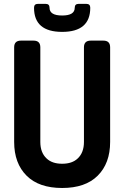

<svg xmlns="http://www.w3.org/2000/svg" viewBox="-20 -937 626 967"><path d="M170.9 -917.5H210Q229.5 -917.5 229.5 -897.9Q229.5 -858.9 293 -858.9Q356.4 -858.9 356.4 -897.9Q356.4 -917.5 376 -917.5H415Q434.6 -917.5 434.6 -897.9Q434.6 -776.4 293 -776.4Q151.4 -776.4 151.4 -897.9Q151.4 -917.5 170.9 -917.5ZM114.3 -51.8Q51.3 -114.3 51.3 -222.2V-698.7Q51.3 -732.4 85.4 -732.4H148.9Q183.1 -732.4 183.1 -698.7V-222.2Q183.1 -168.5 214.4 -139.2Q242.2 -112.3 293 -112.3Q343.8 -112.3 371.6 -139.2Q402.8 -168.5 402.8 -222.2V-698.7Q402.8 -732.4 437 -732.4H500.5Q534.7 -732.4 534.7 -698.7V-222.2Q534.7 -114.3 471.7 -51.8Q409.7 9.8 293 9.8Q176.3 9.8 114.3 -51.8Z"/></svg>

Font: Simply Mono
Style: Bold
Weight: 700
Designer: Wojciech Kalinowski "wmk69" (wmk69@o2.pl)
Foundry: Wojciech Kalinowski "wmk69" (wmk69@o2.pl)
Version: Version 1.0.0